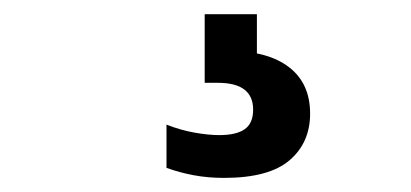

<svg xmlns="http://www.w3.org/2000/svg" viewBox="-20 -30 580 271"><path d="M296.1 221.1Q273.5 221.1 253.2 217.3Q233 213.5 215 206.9V145.9Q234.8 153.7 254.6 157.2Q274.4 160.7 289.3 160.7Q313.8 160.7 325.6 152.2Q337.3 143.8 337.3 124.8Q337.3 86.9 287.6 86.9H268.9V-10H342.6V64L307.2 42.3Q358.9 42.3 388.3 65.1Q417.7 87.9 417.7 130.4Q417.7 171.4 388.7 196.2Q359.6 221.1 296.1 221.1Z"/></svg>

Font: Encode Sans Condensed Thin
Style: Regular
Weight: 100
Width: 3
Designer: Multiple Designers
Foundry: Impallari Type
Version: Version 3.002